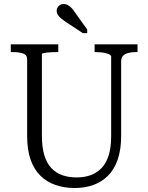

<svg xmlns="http://www.w3.org/2000/svg" viewBox="-20 -932 743 962"><path d="M190 -251Q190 -193 202.5 -153Q215 -113 238 -89Q261 -65 293 -54Q325 -43 364 -43Q403 -43 434.5 -54.5Q466 -66 489 -90Q512 -114 524.5 -153.5Q537 -193 537 -251V-649Q537 -654 530 -658Q523 -662 512 -665Q501 -668 487.5 -669.5Q474 -671 462 -671H454V-710H669V-671H659Q639 -671 622 -666.5Q605 -662 596 -652Q587 -642 587 -624V-251Q587 -182 569.5 -132Q552 -82 520.5 -51Q489 -20 447 -5Q405 10 355 10Q302 10 258.5 -5Q215 -20 183 -51Q151 -82 133.5 -131.5Q116 -181 116 -251V-635Q116 -657 95.5 -664Q75 -671 44 -671H34V-710H272V-671H264Q252 -671 239 -670.5Q226 -670 214.5 -668.5Q203 -667 196.5 -665.5Q190 -664 190 -661ZM354 -872Q346 -885 337 -893.5Q328 -902 319 -907Q310 -912 299 -912Q284 -912 274 -902Q264 -892 264 -878Q264 -867 270 -857.5Q276 -848 287 -839Q298 -830 313 -820L395 -766H417V-784Z"/></svg>

Font: Roboto Serif 28pt Condensed Light
Style: Regular
Weight: 300
Width: 3
Designer: Greg Gazdowicz
Foundry: Commercial Type
Version: Version 1.008